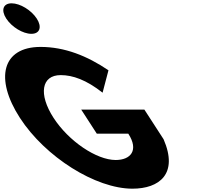

<svg xmlns="http://www.w3.org/2000/svg" viewBox="-315 -1123 1262 1158"><path d="M-244.9 -1103C-295.9 -1103 -310.4 -1062 -277.3 -1011C-244.3 -960 -176.8 -919 -125.8 -919C-74.8 -919 -60.3 -960 -93.3 -1011C-126.4 -1062 -193.9 -1103 -244.9 -1103ZM555.8 -462H174.8L268.7 -317H458.7C524.1 -216 472.7 -158 382.7 -158C266.7 -158 98.8 -272 8.1 -412C-84.5 -555 -65 -670 51 -670C124 -670 205.8 -641 303.7 -564L339.2 -699C210.9 -786 74.9 -840 -70.1 -840C-302.1 -840 -348.4 -649 -194.9 -412C-42 -176 261.7 15 483.7 15C645.7 15 762.1 -74 671.7 -283Z"/></svg>

Font: Hussar
Style: BdOpOblSeven
Weight: 700
Foundry: Cannot Into Space Fonts
Version: Version 2.00